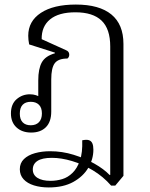

<svg xmlns="http://www.w3.org/2000/svg" viewBox="-20 -575 660 843"><path d="M194 248Q158 248 129 239Q100 230 83.5 212Q67 194 67 168Q67 141 85 123.5Q103 106 133.5 97.5Q164 89 200 89Q253 89 303 104.5Q353 120 394.5 143.5Q436 167 461 193H464V-371Q464 -448 426 -484.5Q388 -521 311 -521Q238 -521 200 -490Q162 -459 163 -403L269 -355Q277 -352 280.5 -347Q284 -342 284 -335Q284 -324 276 -318Q236 -318 220.5 -297.5Q205 -277 205 -226V-85Q205 -40 181.5 -16.5Q158 7 117 7Q77 7 52.5 -15.5Q28 -38 28 -77Q28 -118 53 -139.5Q78 -161 111 -161Q126 -161 138 -157Q150 -153 157 -148L148 -141V-222Q148 -273 163.5 -301Q179 -329 221 -341V-344L108 -380Q106 -390 105 -399.5Q104 -409 104 -418Q104 -482 159.5 -518.5Q215 -555 313 -555Q416 -555 469 -511.5Q522 -468 522 -382V197L486 240H468Q433 200 388 173Q343 146 296 132Q249 118 208 118Q165 118 144.5 131.5Q124 145 124 169Q124 193 144.5 206Q165 219 202 219Q228 219 253 211.5Q278 204 298.5 184Q319 164 331 129.5Q343 95 341 41Q360 37 370.5 40.5Q381 44 385.5 54.5Q390 65 390 82Q390 124 367.5 162Q345 200 301.5 224Q258 248 194 248ZM115 -25Q138 -25 151 -38.5Q164 -52 164 -77Q164 -102 151 -115Q138 -128 115 -128Q92 -128 79.5 -115Q67 -102 67 -76Q67 -51 79.5 -38Q92 -25 115 -25Z"/></svg>

Font: Noto Serif Thai Light
Style: Regular
Weight: 300
Version: Version 2.001